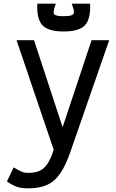

<svg xmlns="http://www.w3.org/2000/svg" viewBox="-20 -839 640 1055"><path d="M134 196Q98 196 73 187.5Q48 179 18 158L55 81Q86 99 100.5 105Q115 111 134 111Q172 111 197 100Q222 89 240.5 61.5Q259 34 275 -16L71 -618H167L324 -140L483 -618H580L369 -11Q343 66 312.5 111.5Q282 157 239.5 176.5Q197 196 134 196ZM329 -666Q245 -666 213 -700.5Q181 -735 185 -819H287Q270 -775 276.5 -762.5Q283 -750 329 -750Q361 -750 374 -755.5Q387 -761 386 -776Q385 -791 374 -819H475Q479 -735 447 -700.5Q415 -666 329 -666Z"/></svg>

Font: Victor Mono SemiBold
Style: Regular
Weight: 600
Monospace: yes
Designer: Rune Bjørnerås
Version: Version 1.561;gftools[0.9.30]